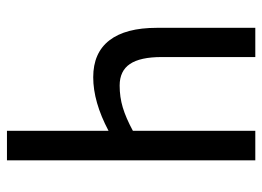

<svg xmlns="http://www.w3.org/2000/svg" viewBox="-121 -633 754 552"><g transform="rotate(90 256.0 -357.0)"><path d="M356 0V-292Q273 -248 202 -248Q132 -248 96 -294.5Q60 -341 60 -431V-714H144V-445Q144 -383 164 -353.5Q184 -324 226 -324Q259 -324 289 -333Q319 -342 356 -362V-714H441V0Z"/></g></svg>

Font: Noto Sans UI Cond
Style: Regular
Weight: 400
Width: 3
Designer: Monotype Design Team
Foundry: Monotype Imaging Inc.
Version: Version 1.001